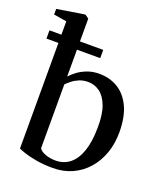

<svg xmlns="http://www.w3.org/2000/svg" viewBox="-154 -917 873 1027"><g transform="rotate(20 282.0 -404.0)"><path d="M-4.5 -763V-795L145.5 -819H155L174.5 -804.5V-475Q187.5 -490 209.8 -507Q232 -524 263 -536Q294 -548 332 -548Q391.5 -548 438.2 -519.8Q485 -491.5 512 -434Q539 -376.5 539 -289Q539 -224 519.2 -169.2Q499.5 -114.5 463.5 -74Q427.5 -33.5 378 -11.2Q328.5 11 269 11Q214.5 11 172 3.2Q129.5 -4.5 102.8 -13.8Q76 -23 69 -27V-751ZM291 -486.5Q263 -486.5 240.2 -477Q217.5 -467.5 201 -454.2Q184.5 -441 174.5 -430.5V-67Q182.5 -52.5 209 -42Q235.5 -31.5 268.5 -31.5Q316.5 -31.5 350.5 -59.2Q384.5 -87 402.8 -141Q421 -195 421.5 -274.5Q422.5 -350 404.8 -396.5Q387 -443 357.2 -464.8Q327.5 -486.5 291 -486.5ZM1 -675H307V-628H1Z"/></g></svg>

Font: Merriweather 72pt Medium
Style: Regular
Weight: 500
Version: Version 2.100